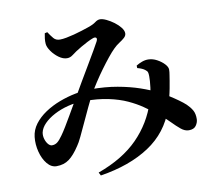

<svg xmlns="http://www.w3.org/2000/svg" viewBox="-88 -871 1176 1044"><g transform="rotate(-10 500.0 -348.5)"><path d="M220 -744.8Q217.3 -731.8 215.4 -716.3Q213.6 -700.8 214.9 -686.3Q216.8 -668.4 232.6 -645.9Q248.4 -623.3 271.4 -606.6Q294.4 -590 316.4 -590Q333.2 -590 347 -600.5Q360.8 -610.9 372.3 -618.6Q386.8 -628.1 404.5 -638.5Q422.3 -649 440.7 -658.3Q459.1 -667.7 473.7 -673Q486.1 -677.2 491.5 -671.6Q496.9 -666.1 489.4 -651.4Q483.1 -639 464.3 -606.7Q445.6 -574.4 420.8 -532.7Q396.1 -491.1 371.3 -449Q346.4 -406.9 328.4 -374.9Q319.2 -359 304.3 -333.3Q289.4 -307.6 272.7 -278.7Q256 -249.8 240.1 -223.7Q224.2 -197.6 212.2 -181.1Q195.5 -157.2 182.8 -147.6Q170.2 -137.9 153.6 -137.9Q142.5 -137.9 132.3 -149.9Q122.2 -162 117 -179.8Q111.8 -197.7 114.9 -215.3Q120.3 -240.2 142.7 -263.2Q165.1 -286.1 199.7 -304.4Q234.4 -322.8 276.8 -333.7Q319.1 -344.6 364.1 -344.6Q442 -344.6 500.6 -332Q559.2 -319.5 603.3 -299.1Q647.4 -278.7 680.4 -255.8Q713.5 -232.9 739.7 -212.3Q781.4 -180.1 809.1 -151.8Q836.7 -123.5 857.8 -106.3Q878.9 -89.2 900.6 -89.2Q928.3 -89.2 940.2 -105.8Q952.2 -122.5 952.9 -141Q953.6 -171.7 942.4 -191.1Q931.1 -210.5 913 -227.9Q897.8 -241.9 875.5 -257.8Q853.2 -273.8 827.7 -289.9Q802.2 -306.1 776.5 -319Q734.7 -340.4 680.6 -359Q626.4 -377.6 559.9 -389.5Q493.4 -401.5 412.7 -401.5Q373 -401.5 327.5 -392.6Q282.1 -383.7 238.1 -367Q194.1 -350.3 156.9 -325.5Q119.7 -300.6 95.9 -269Q72.1 -237.3 67.8 -198.8Q63.4 -158 74 -116.9Q84.6 -75.9 106.9 -48.8Q129.1 -21.8 158.3 -21.8Q199.1 -21.8 227.8 -43Q256.5 -64.1 286.7 -110.4Q297.1 -124.5 312.3 -156.2Q327.5 -187.9 345.7 -227.7Q363.9 -267.4 382.7 -307.2Q401.5 -347 417.6 -376.3Q432.9 -403.3 453.7 -435.3Q474.4 -467.3 497.1 -498.2Q519.7 -529.1 541 -555.5Q562.4 -582 578.2 -597.4Q594 -613.3 610.8 -623.9Q627.5 -634.5 639.2 -645.1Q650.9 -655.8 650.9 -669.1Q650.9 -683.9 637.6 -701Q624.2 -718.1 604.1 -733.1Q584 -748 563.3 -757.8Q542.7 -767.5 528.6 -767.5Q514.7 -767.5 500.8 -756.6Q486.8 -745.7 456.7 -735.5Q440.3 -730 418.9 -723.1Q397.4 -716.3 374.9 -710.4Q352.4 -704.5 331.6 -700.6Q310.9 -696.7 295.6 -696.7Q273.6 -696.7 261 -711.7Q248.3 -726.7 234.4 -748.2ZM682.1 -471.2Q710.6 -463.6 723.9 -452.7Q733.9 -445.5 736.2 -438.1Q738.5 -430.8 738.7 -417.1Q739.3 -393.2 734.3 -354.2Q729.3 -315.3 716.3 -276.5Q680.9 -165.6 598.8 -82Q516.6 1.6 377.1 52L386.1 69.7Q548.2 44.4 657 -27.1Q765.8 -98.6 807.9 -222Q817.5 -250.8 824.7 -278.9Q831.9 -307.1 836.5 -331.6Q841.1 -356.2 843.6 -371.8Q845.6 -387.2 848.6 -403.4Q851.6 -419.7 851.6 -432.9Q851.6 -447.4 835.9 -464.3Q820.2 -481.1 796.9 -493.7Q773.7 -506.3 749.8 -506.8Q732.5 -507.4 714.4 -500.8Q696.3 -494.2 681.6 -484.9Z"/></g></svg>

Font: Noto Serif TC
Style: Regular
Weight: 200
Designer: Ryoko NISHIZUKA 西塚涼子 (kana & ideographs); Frank Grießhammer (Latin, Greek & Cyrillic); Wenlong ZHANG 张文龙 (bopomofo); San
Foundry: Adobe
Version: Version 2.001;hotconv 1.1.0;makeotfexe 2.6.0